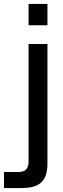

<svg xmlns="http://www.w3.org/2000/svg" viewBox="-77 -740 316 960"><path d="M160.2 78.1Q160.2 142.6 129.9 171.4Q99.6 200.2 32.2 200.2H-57.1V120.1H13.2Q41 120.1 53.5 107.4Q65.9 94.7 65.9 66.9V-520H160.2ZM65.9 -613.8V-720.2H160.2V-613.8Z"/></svg>

Font: Aspekta 450
Style: Regular
Weight: 450
Designer: Ivo Dolenc
Version: Version 2.000